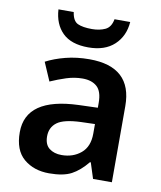

<svg xmlns="http://www.w3.org/2000/svg" viewBox="-85 -826 756 904"><g transform="rotate(10 292.5 -374.0)"><path d="M306 -552Q510 -552 510 -364V0H420L396 -75H392Q356 -31 317.5 -10.5Q279 10 211 10Q138 10 90 -30.5Q42 -71 42 -157Q42 -322 293 -331L384 -334V-357Q384 -412 359 -434.5Q334 -457 290 -457Q251 -457 212.5 -444.5Q174 -432 138 -416L100 -504Q140 -525 192.5 -538.5Q245 -552 306 -552ZM318 -254Q236 -251 204 -227Q172 -203 172 -160Q172 -121 195 -103Q218 -85 254 -85Q309 -85 346.5 -116.5Q384 -148 384 -210V-256ZM464 -758Q459 -690 414 -648Q369 -606 290 -606Q208 -606 166.5 -647Q125 -688 121 -758H194Q200 -716 224 -705Q248 -694 292 -694Q328 -694 355 -706.5Q382 -719 389 -758Z"/></g></svg>

Font: Noto Sans Lao UI SemBd
Style: Regular
Weight: 600
Designer: Monotype Design Team
Foundry: Monotype Imaging Inc.
Version: Version 2.000; ttfautohint (v1.8.4.7-5d5b)